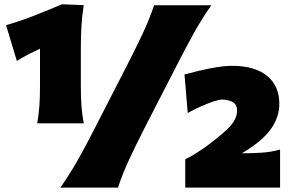

<svg xmlns="http://www.w3.org/2000/svg" viewBox="-20 -859 1338 879"><path d="M150.4 -294.4Q157.7 -336.4 160.4 -375.2Q163.1 -414.1 163.1 -463.9V-636.2Q137.7 -624.5 111.1 -610.8Q84.5 -597.2 57.1 -580.1L7.8 -743.7Q76.2 -763.7 138.7 -788.3Q201.2 -813 263.7 -839.4L363.3 -835.4Q355.5 -785.2 352.8 -737.8Q350.1 -690.4 350.1 -642.6V-463.9Q350.1 -414.1 352.8 -375.2Q355.5 -336.4 363.3 -294.4ZM256.3 0Q301.3 -64.5 336.7 -127.2Q372.1 -189.9 412.6 -269.5L561 -558.6Q603 -640.6 633.1 -704.8Q663.1 -769 685.5 -835H947.3Q901.4 -769 866 -704.8Q830.6 -640.6 788.6 -558.6L640.1 -269.5Q599.6 -189.9 570.6 -127.2Q541.5 -64.5 520 0ZM828.1 0V-129.9Q849.1 -139.6 872.1 -154.1Q895 -168.5 913.1 -180.7Q983.4 -231.4 1024.4 -271.5Q1065.4 -311.5 1065.4 -353.5Q1065.4 -378.4 1048.6 -389.9Q1031.7 -401.4 997.6 -403.3Q983.9 -403.3 958 -394.8Q932.1 -386.2 900.9 -372.3Q869.6 -358.4 839.4 -341.8L824.7 -518.1Q851.1 -525.4 889.6 -534.7Q928.2 -543.9 969 -550.8Q1009.8 -557.6 1042 -557.6Q1147 -557.6 1202.9 -511.5Q1258.8 -465.3 1258.8 -384.3Q1258.8 -324.7 1222.4 -271.5Q1186 -218.3 1104 -167.5L1087.4 -157.2Q1131.3 -157.2 1175.8 -159.9Q1220.2 -162.6 1262.2 -174.3V0Z"/></svg>

Font: Pinar-DS3-FD Black
Style: Regular
Weight: 900
Designer: Amin Abedi
Version: Version 3.000